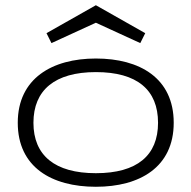

<svg xmlns="http://www.w3.org/2000/svg" viewBox="-20 -702 733 735"><path d="M645 -232C645 -403 515 -478 347 -478C180 -478 48 -402 48 -232C48 -62 178 13 347 13C515 13 645 -62 645 -232ZM585 -232C585 -107 505 -39 347 -39C190 -39 108 -107 108 -232C108 -357 190 -426 347 -426C505 -426 585 -358 585 -232ZM536 -575 347 -682 158 -575 177 -537 347 -615 517 -537Z"/></svg>

Font: Stint Ultra Expanded
Style: Regular
Weight: 400
Width: 7
Designer: Astigmatic (AOETI)
Foundry: Astigmatic (AOETI)
Version: Version 1.000